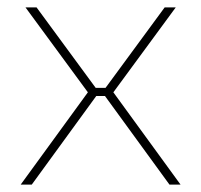

<svg xmlns="http://www.w3.org/2000/svg" viewBox="-20 -500 545 520"><path d="M456 -480 287 -250 469 0H439L257 -250L426 -480ZM79 -480 248 -250 66 0H36L218 -250L49 -480ZM278 -262V-240H226V-262Z"/></svg>

Font: Exo 2 Thin
Style: Regular
Weight: 250
Designer: Natanael Gama
Foundry: Natanael Gama
Version: Version 2.010